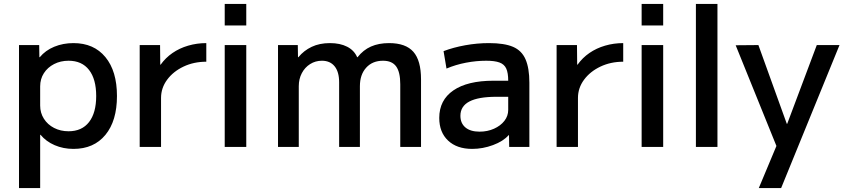

<svg xmlns="http://www.w3.org/2000/svg" viewBox="-20 -750 4310 980"><path d="M355 -530Q459 -530 518 -458.5Q577 -387 577 -260Q577 -133 518 -61.5Q459 10 355 10Q303 10 259 -9Q215 -28 187 -62H185V210H77V-520H180L181 -458H183Q212 -493 257 -511.5Q302 -530 355 -530ZM330 -440Q289 -440 256 -423Q223 -406 204 -376.5Q185 -347 185 -309V-211Q185 -174 204 -144Q223 -114 256 -97Q289 -80 330 -80Q398 -80 434.5 -127Q471 -174 471 -260Q471 -346 434.5 -393Q398 -440 330 -440Z M693 0V-520H797L798 -420H800Q825 -455 860.5 -479.5Q896 -504 940.5 -517Q985 -530 1033 -530V-435Q969 -435 916.5 -410Q864 -385 833 -343Q802 -301 802 -250V0Z M1127 -620V-730H1237V-620ZM1127 0V-520H1237V0Z M1399 0V-520H1500L1501 -458H1503Q1531 -492 1571 -511Q1611 -530 1664 -530Q1716 -530 1752 -511.5Q1788 -493 1803 -458H1805Q1834 -495 1873.5 -512.5Q1913 -530 1966 -530Q2051 -530 2090 -485.5Q2129 -441 2129 -345V0H2023V-320Q2023 -382 2002 -411Q1981 -440 1935 -440Q1881 -440 1849 -404.5Q1817 -369 1817 -310V0H1711V-330Q1711 -383 1688 -411.5Q1665 -440 1623 -440Q1590 -440 1563 -423Q1536 -406 1520.5 -376.5Q1505 -347 1505 -310V0Z M2390 10Q2312 10 2267 -32.5Q2222 -75 2222 -148Q2222 -239 2294 -288.5Q2366 -338 2499 -338H2574Q2574 -378 2564 -400Q2554 -422 2529.5 -431Q2505 -440 2462 -440Q2411 -440 2358.5 -430Q2306 -420 2259 -400L2244 -489Q2294 -508 2354.5 -519Q2415 -530 2476 -530Q2554 -530 2598.5 -511Q2643 -492 2662.5 -447Q2682 -402 2682 -328V0H2579L2578 -60H2576Q2549 -29 2496.5 -9.5Q2444 10 2390 10ZM2428 -78Q2468 -78 2501.5 -93Q2535 -108 2554.5 -133Q2574 -158 2574 -189V-256H2514Q2422 -256 2376 -232Q2330 -208 2330 -159Q2330 -121 2355.5 -99.5Q2381 -78 2428 -78Z M2821 0V-520H2925L2926 -420H2928Q2953 -455 2988.5 -479.5Q3024 -504 3068.5 -517Q3113 -530 3161 -530V-435Q3097 -435 3044.5 -410Q2992 -385 2961 -343Q2930 -301 2930 -250V0Z M3255 -620V-730H3365V-620ZM3255 0V-520H3365V0Z M3532 0V-730H3642V0Z M3853 210 3943 -5 3735 -519 3851 -520 3996 -118H3998L4149 -520H4265L3967 210Z"/></svg>

Font: M PLUS 1 Thin Medium
Style: Regular
Weight: 500
Version: Version 1.001